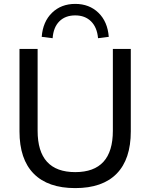

<svg xmlns="http://www.w3.org/2000/svg" viewBox="-20 -956 771 985"><path d="M366 9Q226 9 153 -65Q80 -139 80 -282V-705H173V-285Q173 -73 366 -73Q559 -73 559 -285V-705H651V-282Q651 -139 578.5 -65Q506 9 366 9ZM250 -760 194 -767Q200 -845 247 -890.5Q294 -936 366 -936Q438 -936 485 -890.5Q532 -845 538 -767L483 -760Q478 -816 447 -846.5Q416 -877 366 -877Q315 -877 284.5 -846.5Q254 -816 250 -760Z"/></svg>

Font: Nunito Sans Medium
Style: Regular
Weight: 500
Designer: Vernon Adams
Foundry: Vernon Adams
Version: Version 3.101; ttfautohint (v1.8.4.7-5d5b);gftools[0.9.27]